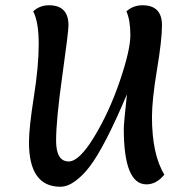

<svg xmlns="http://www.w3.org/2000/svg" viewBox="-20 -693 717 729"><path d="M90 -153Q90 -208 108.5 -325Q127 -442 127 -526Q127 -610 106 -650Q131 -673 166 -673Q240 -673 240 -597Q240 -572 216.5 -405Q193 -238 193 -159Q193 -80 241 -80Q281 -80 338 -174Q395 -268 435 -385.5Q475 -503 475 -559.5Q475 -616 460 -650Q486 -673 521 -673Q595 -673 595 -597Q595 -542 576 -428Q557 -314 557 -249Q557 -107 604 -30Q574 7 536 7Q450 7 450 -204Q450 -224 462 -335Q377 -134 320 -60Q296 -28 266.5 -6Q237 16 209 16Q90 16 90 -153Z"/></svg>

Font: Paprika
Style: Regular
Weight: 400
Designer: Eduardo Rodriguez Tunni
Foundry: Eduardo Rodriguez Tunni
Version: Version 1.001